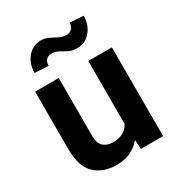

<svg xmlns="http://www.w3.org/2000/svg" viewBox="-179 -865 918 990"><g transform="rotate(-30 280.0 -369.5)"><path d="M375.5 0 372.1 -55.2Q347.2 -24.4 311 -7.3Q274.9 9.8 226.6 9.8Q148.4 9.8 99.6 -36.1Q50.8 -82 50.8 -187V-528.3H191.4V-186Q191.4 -139.2 212.9 -120.1Q234.4 -101.1 268.1 -101.1Q307.1 -101.1 331.1 -115.5Q355 -129.9 367.2 -154.3V-528.3H507.8V0ZM382.3 -747.6 463.4 -742.2Q463.4 -689 432.1 -651.4Q400.9 -613.8 353 -613.8Q321.8 -613.8 301.5 -624.3Q281.2 -634.8 262.9 -645.5Q244.6 -656.2 218.8 -656.2Q201.7 -656.2 189.7 -644Q177.7 -631.8 177.7 -608.9L96.2 -613.3Q96.2 -648.4 110.4 -677.7Q124.5 -707 149.4 -724.9Q174.3 -742.7 206.1 -742.7Q232.4 -742.7 253.7 -731.9Q274.9 -721.2 295.4 -710.7Q315.9 -700.2 340.3 -700.2Q357.4 -700.2 369.9 -712.6Q382.3 -725.1 382.3 -747.6Z"/></g></svg>

Font: Vazirmatn UI
Style: Bold
Weight: 700
Designer: Saber Rastikerdar
Foundry: Saber Rastikerdar
Version: Version 33.003